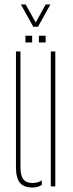

<svg xmlns="http://www.w3.org/2000/svg" viewBox="-20 -829 326 854"><path d="M51 -86V-600H71V-86Q71 -48 83.8 -31.5Q96.5 -15 125 -15Q147.5 -15 166 -26.5V-6.5Q148.5 5 125 5Q86 5 68.5 -16.2Q51 -37.5 51 -86ZM206 0V-600H226V0ZM153 -640V-670H183V-640ZM93 -640V-670H123V-640ZM128 -710 73 -809H94L139 -729L183 -809H204L149 -710Z"/></svg>

Font: Big Shoulders Stencil Display SC Thin
Style: Regular
Weight: 100
Designer: Patric King
Foundry: XO Type Co
Version: Version 2.001